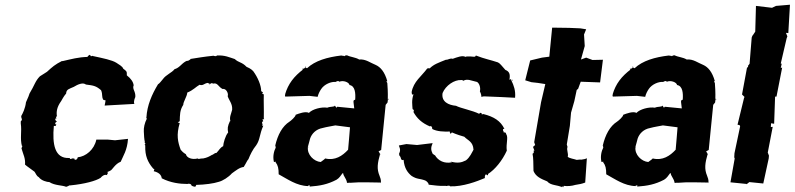

<svg xmlns="http://www.w3.org/2000/svg" viewBox="-20 -777 3365 813"><path d="M214 -274C219 -278 222 -270 215 -285C218 -278 215 -281 221 -285C218 -304 221 -324 239 -349C241 -352 250 -370 260 -381C261 -399 272 -400 292 -409C310 -420 331 -429 344 -419C377 -415 387 -413 408 -395C416 -376 409 -367 418 -354L427 -352C426 -345 425 -338 423 -330L549 -337C544 -347 552 -364 553 -366C555 -391 539 -399 546 -416C544 -430 535 -444 517 -458C518 -476 515 -476 502 -486C498 -497 484 -503 473 -511C454 -523 418 -530 372 -540C374 -543 366 -537 362 -539C365 -537 367 -539 360 -545C351 -540 350 -536 351 -536C311 -535 284 -527 244 -518L243 -519C213 -504 202 -494 179 -473C175 -471 166 -464 149 -454C129 -434 126 -415 105 -381C105 -379 98 -361 90 -344C87 -318 76 -296 70 -286C69 -273 78 -273 68 -263V-254C73 -220 64 -191 73 -158C73 -158 73 -161 75 -159C68 -145 76 -146 70 -152C79 -120 88 -108 86 -80C96 -71 108 -64 126 -50C131 -44 134 -32 144 -27C155 -12 179 -6 189 -6C212 9 244 7 260 14C267 13 279 4 279 8C280 4 278 17 278 8C339 2 386 -11 406 -24C416 -36 428 -40 435 -34C428 -38 441 -41 435 -48C435 -51 437 -48 448 -55C454 -56 468 -84 491 -92C501 -116 519 -141 522 -189L467 -183L435 -186H388C379 -143 343 -114 309 -111C309 -102 304 -107 303 -100C300 -101 290 -101 297 -104C284 -110 284 -102 276 -104C280 -109 274 -106 273 -108C211 -105 201 -167 208 -244C217 -244 213 -240 219 -250C217 -248 207 -255 221 -262C218 -265 213 -267 214 -274Z M600 -280C599 -288 599 -273 602 -275C592 -256 588 -235 589 -220C590 -204 590 -188 594 -173L588 -178C595 -170 599 -169 592 -164C598 -159 594 -161 595 -158C594 -118 605 -91 628 -64C630 -59 637 -67 631 -52C652 -47 663 -37 665 -22C702 -3 741 2 774 2C777 0 790 0 791 9C782 10 789 9 791 9C792 8 792 12 807 14C806 14 813 6 810 6C848 5 885 0 906 -7C923 -11 948 -27 962 -43C979 -55 994 -68 1012 -70C1024 -89 1026 -97 1032 -103C1039 -121 1050 -144 1065 -162C1082 -187 1078 -207 1095 -245C1088 -243 1091 -243 1092 -253C1086 -254 1091 -264 1095 -264L1091 -271C1103 -275 1100 -270 1097 -275C1098 -316 1096 -340 1097 -378C1094 -380 1100 -374 1090 -381C1093 -387 1098 -383 1086 -391C1086 -415 1072 -449 1052 -476C1042 -487 1028 -492 1024 -494C1004 -515 991 -511 974 -527C951 -534 933 -544 898 -542C898 -537 885 -540 884 -541C844 -537 816 -532 784 -527C791 -525 784 -524 784 -524C773 -516 774 -522 766 -517C747 -506 740 -490 719 -484C708 -469 683 -461 669 -441C663 -434 655 -423 649 -420C623 -377 603 -331 600 -280ZM956 -263 954 -265C943 -241 943 -233 946 -216C934 -202 926 -172 925 -158C911 -151 909 -142 896 -129C889 -131 880 -119 879 -122C866 -114 856 -109 840 -106C826 -107 823 -101 817 -106C794 -100 771 -108 767 -124C756 -130 747 -140 745 -143C733 -176 726 -205 741 -256C733 -258 730 -261 737 -261L741 -264C742 -290 741 -310 756 -333C756 -347 772 -368 773 -385C798 -395 809 -409 825 -418C840 -413 843 -423 859 -426C869 -421 871 -424 864 -418C873 -421 871 -428 883 -423C902 -428 904 -409 923 -400C938 -404 949 -379 944 -370C950 -351 965 -338 963 -312C959 -295 950 -280 956 -263Z M1590 -127C1592 -118 1586 -124 1589 -124L1588 -128L1583 -136L1594 -142L1613 -333L1621 -343L1623 -359C1630 -356 1625 -357 1622 -355C1623 -386 1621 -414 1620 -426C1615 -433 1615 -433 1620 -433C1609 -473 1591 -493 1571 -502C1550 -510 1528 -528 1501 -525C1484 -535 1465 -535 1449 -543C1444 -541 1446 -545 1438 -539C1434 -542 1438 -539 1425 -542C1366 -535 1314 -520 1280 -488C1272 -491 1270 -494 1274 -498C1273 -486 1263 -485 1260 -486C1260 -481 1269 -480 1265 -484C1225 -454 1200 -422 1187 -377C1191 -377 1184 -377 1188 -368L1290 -371L1325 -367C1328 -380 1334 -391 1340 -400C1354 -421 1383 -432 1401 -430C1415 -438 1415 -431 1417 -431C1433 -438 1458 -429 1460 -417C1484 -413 1486 -382 1484 -355C1475 -352 1477 -350 1477 -343L1480 -318L1408 -325C1403 -319 1406 -319 1398 -330C1396 -323 1379 -327 1366 -321C1341 -325 1303 -315 1288 -299C1274 -307 1245 -296 1232 -291C1232 -283 1211 -265 1206 -262C1176 -243 1156 -207 1145 -159C1151 -162 1143 -154 1148 -153C1140 -138 1134 -114 1140 -91C1147 -92 1149 -94 1147 -90C1157 -77 1160 -64 1160 -39C1197 -19 1236 10 1285 11C1285 2 1288 14 1287 8C1299 9 1288 9 1292 13C1334 10 1367 4 1405 -16C1417 -23 1423 -34 1430 -43C1430 -44 1431 -44 1434 -42C1432 -35 1445 -23 1449 -6C1447 1 1458 -5 1464 -3L1499 -5H1532L1592 -4L1593 -1C1594 -19 1590 -23 1587 -33C1575 -62 1578 -85 1590 -127ZM1293 -190C1300 -211 1318 -230 1346 -235C1364 -240 1381 -242 1400 -246L1462 -238L1458 -189L1454 -143C1430 -117 1399 -96 1357 -106C1354 -102 1343 -95 1338 -91C1310 -93 1279 -122 1284 -155C1287 -158 1285 -150 1283 -153C1285 -161 1293 -188 1293 -190Z M1887 -93 1894 -90C1862 -83 1835 -96 1821 -121C1823 -117 1821 -120 1812 -126C1804 -142 1804 -153 1812 -171L1746 -163L1701 -167L1669 -161C1668 -159 1680 -144 1670 -127C1670 -113 1673 -121 1677 -109C1678 -101 1681 -100 1685 -99C1687 -100 1688 -100 1689 -100C1692 -64 1707 -45 1723 -32C1747 -17 1755 -22 1780 -13C1786 -11 1796 -1 1795 5C1826 8 1832 11 1868 10C1870 13 1882 5 1886 12C1940 14 2000 -9 2033 -23C2033 -29 2032 -30 2036 -38C2045 -40 2038 -34 2042 -36C2048 -31 2047 -43 2046 -40C2076 -59 2107 -97 2126 -139C2122 -168 2133 -195 2124 -208C2121 -213 2125 -216 2112 -217C2112 -217 2114 -229 2111 -221C2111 -221 2106 -234 2116 -231C2100 -265 2071 -283 2027 -294C2025 -293 2022 -293 2019 -293C2019 -294 2024 -296 2015 -299C2011 -300 2013 -298 2009 -295C1982 -309 1929 -319 1911 -329C1879 -332 1848 -346 1854 -383C1867 -415 1904 -440 1933 -438C1939 -440 1939 -435 1942 -435C1959 -445 1976 -435 2000 -430C2010 -424 2016 -405 2012 -390C2012 -390 2019 -378 2018 -367L2029 -369L2103 -366L2161 -363C2164 -394 2155 -416 2146 -435L2143 -436C2154 -440 2153 -441 2151 -436C2139 -440 2145 -445 2137 -439C2142 -465 2135 -475 2120 -481C2105 -498 2096 -510 2088 -513C2055 -524 2034 -527 1995 -542C1992 -534 1987 -537 1971 -538C1959 -538 1952 -538 1951 -536C1939 -544 1914 -534 1897 -528C1886 -532 1878 -523 1868 -524C1836 -511 1817 -505 1799 -487C1799 -489 1793 -488 1789 -487C1765 -454 1731 -432 1723 -387C1725 -383 1721 -373 1731 -378C1722 -352 1726 -332 1727 -315C1734 -312 1734 -304 1730 -304C1745 -276 1766 -256 1802 -241C1801 -248 1812 -240 1810 -231C1830 -220 1860 -219 1886 -220C1883 -220 1884 -217 1888 -210C1895 -217 1894 -218 1892 -217C1912 -208 1938 -200 1946 -198C1961 -182 1983 -178 1985 -143C1978 -131 1970 -111 1953 -98C1933 -88 1918 -85 1887 -93Z M2361 16C2356 13 2360 9 2365 16L2367 10C2382 12 2400 11 2416 6C2434 3 2442 2 2458 -4L2465 -107C2460 -104 2451 -102 2442 -101C2436 -101 2434 -102 2422 -100C2411 -104 2392 -106 2384 -113C2388 -128 2378 -141 2383 -155L2380 -165L2393 -244L2398 -300L2412 -349L2422 -396L2428 -401L2439 -431L2521 -428L2533 -524L2489 -523L2462 -533L2440 -525L2456 -582L2453 -631L2462 -653L2437 -657L2390 -659L2318 -660L2306 -537L2275 -533L2225 -521L2204 -437L2230 -429L2257 -426L2289 -421L2271 -344L2242 -175L2246 -163L2237 -155L2243 -139H2239C2239 -139 2244 -130 2235 -126C2239 -107 2238 -86 2239 -53C2249 -29 2270 -20 2297 -9C2312 9 2338 5 2361 16Z M2977 -127C2979 -118 2973 -124 2976 -124L2975 -128L2970 -136L2981 -142L3000 -333L3008 -343L3010 -359C3017 -356 3012 -357 3009 -355C3010 -386 3008 -414 3007 -426C3002 -433 3002 -433 3007 -433C2996 -473 2978 -493 2958 -502C2937 -510 2915 -528 2888 -525C2871 -535 2852 -535 2836 -543C2831 -541 2833 -545 2825 -539C2821 -542 2825 -539 2812 -542C2753 -535 2701 -520 2667 -488C2659 -491 2657 -494 2661 -498C2660 -486 2650 -485 2647 -486C2647 -481 2656 -480 2652 -484C2612 -454 2587 -422 2574 -377C2578 -377 2571 -377 2575 -368L2677 -371L2712 -367C2715 -380 2721 -391 2727 -400C2741 -421 2770 -432 2788 -430C2802 -438 2802 -431 2804 -431C2820 -438 2845 -429 2847 -417C2871 -413 2873 -382 2871 -355C2862 -352 2864 -350 2864 -343L2867 -318L2795 -325C2790 -319 2793 -319 2785 -330C2783 -323 2766 -327 2753 -321C2728 -325 2690 -315 2675 -299C2661 -307 2632 -296 2619 -291C2619 -283 2598 -265 2593 -262C2563 -243 2543 -207 2532 -159C2538 -162 2530 -154 2535 -153C2527 -138 2521 -114 2527 -91C2534 -92 2536 -94 2534 -90C2544 -77 2547 -64 2547 -39C2584 -19 2623 10 2672 11C2672 2 2675 14 2674 8C2686 9 2675 9 2679 13C2721 10 2754 4 2792 -16C2804 -23 2810 -34 2817 -43C2817 -44 2818 -44 2821 -42C2819 -35 2832 -23 2836 -6C2834 1 2845 -5 2851 -3L2886 -5H2919L2979 -4L2980 -1C2981 -19 2977 -23 2974 -33C2962 -62 2965 -85 2977 -127ZM2680 -190C2687 -211 2705 -230 2733 -235C2751 -240 2768 -242 2787 -246L2849 -238L2845 -189L2841 -143C2817 -117 2786 -96 2744 -106C2741 -102 2730 -95 2725 -91C2697 -93 2666 -122 2671 -155C2674 -158 2672 -150 2670 -153C2672 -161 2680 -188 2680 -190Z M3212 0 3235 -106 3236 -118 3231 -131 3252 -240 3244 -239 3245 -255 3258 -253 3262 -368H3268L3292 -491L3286 -489L3290 -507L3286 -508L3311 -615L3314 -623L3308 -638L3318 -637L3325 -757L3266 -752L3249 -744L3181 -752L3178 -643L3168 -628L3166 -626L3163 -618L3154 -507L3147 -498L3148 -494L3143 -490L3122 -377L3133 -366L3131 -364L3103 -249L3112 -247L3114 -242L3090 -128L3089 -111L3091 -106L3073 -5L3142 2L3139 5L3153 -6Z"/></svg>

Font: Asimov Print
Style: DIt
Weight: 250
Width: 0
Designer: Google
Version: Version 2.000980: 2014